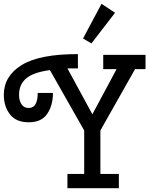

<svg xmlns="http://www.w3.org/2000/svg" viewBox="-20 -988 785 1008"><path d="M389 -704V-629H334L465 -388L592 -625H522V-700H744V-625H689L507 -303V-75H604V0H334V-75H422V-303L242 -620Q154 -608 117 -576Q80 -544 80 -490Q80 -460 93 -440.5Q106 -421 131 -421Q178 -421 178 -500H258Q258 -435 228 -390.5Q198 -346 131 -346Q64 -346 32 -388Q0 -430 0 -490Q0 -588 93 -646Q186 -704 389 -704ZM584 -921 460 -760 416 -786 513 -968Z"/></svg>

Font: Cherry Swash
Style: Regular
Weight: 400
Designer: Kasatkina Nataliya
Foundry: Nataliya Kasatkina
Version: Version 1.001